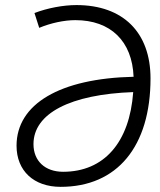

<svg xmlns="http://www.w3.org/2000/svg" viewBox="-20 -723 626 753"><path d="M275.4 -644C414.1 -644 498.5 -561.5 503.9 -421.9C215.3 -415.5 44.9 -315.4 44.9 -151.4C44.9 -53.2 112.3 9.8 217.8 9.8C439.5 9.8 570.3 -148.4 570.3 -415.5C570.3 -596.2 462.4 -703.1 279.8 -703.1C227.5 -703.1 166 -691.4 115.2 -671.9L133.8 -613.8C179.2 -632.8 231.9 -644 275.4 -644ZM502.4 -361.8C488.3 -164.6 388.2 -49.3 227.5 -49.3C156.7 -49.3 111.3 -91.8 111.3 -157.7C111.3 -278.3 255.9 -353 502.4 -361.8Z"/></svg>

Font: Cascadia Mono NF Light
Style: Italic
Weight: 300
Italic angle: -10°
Monospace: yes
Designer: Aaron Bell
Foundry: Saja Typeworks
Version: Version 2404.023